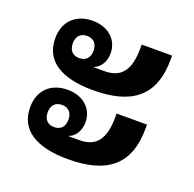

<svg xmlns="http://www.w3.org/2000/svg" viewBox="-101 -648 756 748"><g transform="rotate(20 276.5 -274.0)"><path d="M254 -290C413 -290 498 -352 498 -507V-522H372V-507C372 -418 342 -375 271 -375H228V-377C250 -385 270 -411 270 -448C270 -503 228 -544 162 -544C95 -544 47 -503 47 -430C47 -338 120 -290 254 -290ZM254 -4C413 -4 498 -66 498 -221V-236H372V-221C372 -132 342 -89 271 -89H228V-91C250 -99 270 -125 270 -162C270 -217 228 -258 162 -258C95 -258 47 -217 47 -144C47 -52 120 -4 254 -4ZM161 -389C134 -389 118 -406 118 -435C118 -464 134 -481 161 -481C188 -481 204 -464 204 -435C204 -406 188 -389 161 -389ZM161 -103C134 -103 118 -120 118 -149C118 -178 134 -195 161 -195C188 -195 204 -178 204 -149C204 -120 188 -103 161 -103Z"/></g></svg>

Font: IBM Plex Thai Looped SemiBold
Style: Regular
Weight: 600
Designer: Mike Abbink, Paul van der Laan, Pieter van Rosmalen, Ben Mitchell, Mark Frömberg
Foundry: Bold Monday
Version: Version 1.0